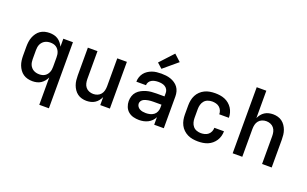

<svg xmlns="http://www.w3.org/2000/svg" viewBox="-104 -1283 3209 2007"><g transform="rotate(20 1500.0 -279.5)"><path d="M410 215V-89Q400 -67 384.5 -48Q369 -29 349 -16Q329 -3 305 2.5Q281 8 257 8Q230 8 203.5 1.5Q177 -5 155 -20Q133 -35 117 -57.5Q101 -80 91.5 -105Q82 -130 78.5 -156.5Q75 -183 75 -210V-310Q75 -337 78.5 -363.5Q82 -390 91.5 -415Q101 -440 117 -462.5Q133 -485 155 -500Q177 -515 203.5 -521.5Q230 -528 257 -528Q281 -528 305 -522.5Q329 -517 349 -504Q369 -491 384.5 -472Q400 -453 410 -431V-520H517V215ZM299 -84Q315 -84 331 -87.5Q347 -91 360.5 -99.5Q374 -108 384 -120.5Q394 -133 400 -148Q406 -163 408 -178.5Q410 -194 410 -210V-310Q410 -326 408 -341.5Q406 -357 400 -372Q394 -387 384 -399.5Q374 -412 360.5 -420.5Q347 -429 331 -432.5Q315 -436 299 -436Q283 -436 267 -432.5Q251 -429 236.5 -421Q222 -413 211 -400.5Q200 -388 193.5 -373.5Q187 -359 184.5 -342.5Q182 -326 182 -310V-210Q182 -194 184.5 -177.5Q187 -161 193.5 -146.5Q200 -132 211 -119.5Q222 -107 236.5 -99Q251 -91 267 -87.5Q283 -84 299 -84Z M857 8Q831 8 805 1Q779 -6 758 -21.5Q737 -37 722 -59Q707 -81 698 -106Q689 -131 686 -157.5Q683 -184 683 -210V-520H790V-210Q790 -186 795.5 -162.5Q801 -139 816 -120.5Q831 -102 853.5 -93Q876 -84 900 -84Q924 -84 946.5 -93Q969 -102 984 -120.5Q999 -139 1004.5 -162.5Q1010 -186 1010 -210V-520H1117V0H1010V-89Q1000 -67 985 -48Q970 -29 949.5 -16Q929 -3 905 2.5Q881 8 857 8Z M1443 8Q1411 8 1379.5 0Q1348 -8 1323.5 -28.5Q1299 -49 1287 -79.5Q1275 -110 1275 -142Q1275 -171 1284 -198.5Q1293 -226 1312 -246.5Q1331 -267 1356.5 -280.5Q1382 -294 1409.5 -302Q1437 -310 1465 -312.5Q1493 -315 1522 -315H1610V-355Q1610 -374 1600 -391.5Q1590 -409 1573.5 -419Q1557 -429 1537.5 -432.5Q1518 -436 1499 -436Q1480 -436 1461 -432.5Q1442 -429 1425.5 -420Q1409 -411 1398.5 -394.5Q1388 -378 1388 -359Q1388 -359 1388 -359Q1388 -359 1388 -359Q1388 -359 1388 -359Q1388 -359 1388 -359H1281Q1281 -359 1281 -359.5Q1281 -360 1281 -360Q1281 -386 1289.5 -411Q1298 -436 1313.5 -456Q1329 -476 1351 -490.5Q1373 -505 1397 -513.5Q1421 -522 1447 -525Q1473 -528 1499 -528Q1525 -528 1551 -525Q1577 -522 1602 -513.5Q1627 -505 1649.5 -490Q1672 -475 1687.5 -454Q1703 -433 1710 -407Q1717 -381 1717 -355V0H1610V-84Q1599 -61 1581 -43Q1563 -25 1540.5 -13.5Q1518 -2 1493 3Q1468 8 1443 8ZM1485 -84Q1508 -84 1531 -89.5Q1554 -95 1572.5 -108.5Q1591 -122 1600.5 -144Q1610 -166 1610 -189V-223H1522Q1507 -223 1492.5 -222Q1478 -221 1464 -218.5Q1450 -216 1436 -212Q1422 -208 1410 -200.5Q1398 -193 1390 -180.5Q1382 -168 1382 -153Q1382 -136 1392 -121Q1402 -106 1417.5 -98Q1433 -90 1450 -87Q1467 -84 1485 -84ZM1481 -575 1425 -625 1563 -774 1637 -706Z M2098 8Q2068 8 2038.5 3Q2009 -2 1982.5 -15Q1956 -28 1934.5 -48.5Q1913 -69 1899.5 -95.5Q1886 -122 1880.5 -151Q1875 -180 1875 -210V-310Q1875 -340 1880.5 -369Q1886 -398 1899.5 -424.5Q1913 -451 1934.5 -471.5Q1956 -492 1982.5 -505Q2009 -518 2038.5 -523Q2068 -528 2098 -528Q2125 -528 2152.5 -524Q2180 -520 2205.5 -509.5Q2231 -499 2252.5 -481Q2274 -463 2289 -440Q2304 -417 2311.5 -390Q2319 -363 2319 -335Q2319 -335 2319 -335Q2319 -335 2319 -335H2212Q2212 -335 2212 -335Q2212 -335 2212 -335Q2212 -357 2203.5 -377Q2195 -397 2178.5 -411Q2162 -425 2140.5 -430.5Q2119 -436 2098 -436Q2073 -436 2049.5 -427.5Q2026 -419 2010.5 -400.5Q1995 -382 1988.5 -358Q1982 -334 1982 -310V-210Q1982 -186 1988.5 -162Q1995 -138 2010.5 -119.5Q2026 -101 2049.5 -92.5Q2073 -84 2098 -84Q2119 -84 2140.5 -89.5Q2162 -95 2178.5 -109Q2195 -123 2203.5 -143Q2212 -163 2212 -185Q2212 -185 2212 -185Q2212 -185 2212 -185H2319Q2319 -185 2319 -185Q2319 -185 2319 -185Q2319 -157 2311.5 -130Q2304 -103 2289 -80Q2274 -57 2252.5 -39Q2231 -21 2205.5 -10.5Q2180 0 2152.5 4Q2125 8 2098 8Z M2483 0V-735H2590V-431Q2600 -453 2615 -472Q2630 -491 2650.5 -504Q2671 -517 2695 -522.5Q2719 -528 2743 -528Q2769 -528 2795 -521Q2821 -514 2842 -498.5Q2863 -483 2878 -461Q2893 -439 2902 -414Q2911 -389 2914 -362.5Q2917 -336 2917 -310V0H2810V-310Q2810 -334 2804.5 -357.5Q2799 -381 2784 -399.5Q2769 -418 2746.5 -427Q2724 -436 2700 -436Q2676 -436 2653.5 -427Q2631 -418 2616 -399.5Q2601 -381 2595.5 -357.5Q2590 -334 2590 -310V0Z"/></g></svg>

Font: Iosevka Custom SmBdEx
Style: Regular
Weight: 600
Width: 7
Monospace: yes
Designer: Belleve Invis
Foundry: Belleve Invis
Version: Version 11.2.4; ttfautohint (v1.8.4)